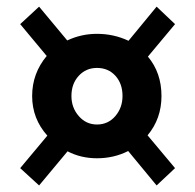

<svg xmlns="http://www.w3.org/2000/svg" viewBox="-20 -588 590 580"><path d="M467.8 -297.9Q467.8 -229.5 425.8 -179.2L508.8 -80.1L453.1 -27.8L367.2 -131.8Q324.2 -109.9 272.9 -109.9Q224.1 -109.9 184.1 -130.9L98.1 -27.8L41 -80.1L123 -178.2Q77.1 -229.5 77.1 -297.9Q77.1 -366.2 121.1 -418.9L41 -515.1L98.1 -567.9L183.1 -465.8Q225.6 -485.8 272.9 -485.8Q323.7 -485.8 368.2 -464.8L453.1 -567.9L508.8 -515.1L426.8 -417Q467.8 -368.2 467.8 -297.9ZM272.9 -211.9Q306.6 -211.9 328.4 -237.3Q350.1 -262.7 350.1 -297.9Q350.1 -335.4 328.6 -359.1Q307.1 -382.8 272.9 -382.8Q239.7 -382.8 217.8 -358.9Q195.8 -335 195.8 -297.9Q195.8 -262.7 218 -237.3Q240.2 -211.9 272.9 -211.9Z"/></svg>

Font: BioRhyme ExtraBold
Style: Regular
Weight: 800
Designer: Aoife Mooney
Foundry: Aoife Mooney Type
Version: Version 1.500;PS 001.500;hotconv 1.0.88;makeotf.lib2.5.64775